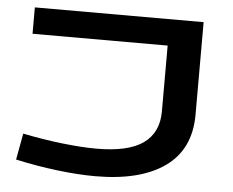

<svg xmlns="http://www.w3.org/2000/svg" viewBox="-46 -635 854 705"><g transform="rotate(5 380.5 -282.0)"><path d="M34.7 -18.1 52.7 -115.2Q129.4 -99.6 200.7 -91.6Q272 -83.5 324.7 -83.5Q441.9 -83.5 497.1 -122.8Q552.2 -162.1 552.7 -239.3V-483.4H54.7V-580.6H676.8V-238.3Q676.3 -111.3 585.4 -46.9Q494.6 17.6 329.1 17.6Q266.1 17.6 189 8.3Q111.8 -1 34.7 -18.1Z"/></g></svg>

Font: Heebo Medium
Style: Regular
Weight: 500
Designer: Oded Ezer
Foundry: Meir Sadan
Version: Version 2.001; ttfautohint (v1.5.14-ce02) -l 8 -r 50 -G 200 